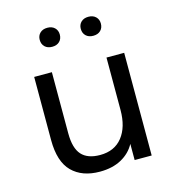

<svg xmlns="http://www.w3.org/2000/svg" viewBox="-102 -752 774 849"><g transform="rotate(-15 285.0 -327.5)"><path d="M252 10Q171 10 125 -36Q79 -82 79 -181V-470H160V-190Q160 -122 187.5 -91.5Q215 -61 272 -61Q338 -61 374 -106.5Q410 -152 410 -230V-470H491V0H413V-74Q392 -35 351 -12.5Q310 10 252 10ZM379 -578Q358 -578 345.5 -590Q333 -602 333 -622Q333 -641 345.5 -653Q358 -665 379 -665Q400 -665 412.5 -653Q425 -641 425 -622Q425 -602 412.5 -590Q400 -578 379 -578ZM191 -578Q170 -578 157.5 -590Q145 -602 145 -622Q145 -641 157.5 -653Q170 -665 191 -665Q212 -665 224.5 -653Q237 -641 237 -622Q237 -602 224.5 -590Q212 -578 191 -578Z"/></g></svg>

Font: Gantari
Style: Regular
Weight: 400
Designer: Anugrah Pasau
Foundry: Lafontype
Version: Version 1.000; ttfautohint (v1.8.3)